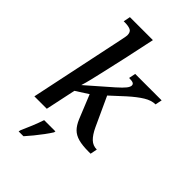

<svg xmlns="http://www.w3.org/2000/svg" viewBox="-286 -860 1181 1181"><g transform="rotate(45 304.5 -269.5)"><path d="M513 5Q460 5 425.5 -4.5Q391 -14 369.5 -35.5Q348 -57 332 -95L269 -250L188 -198L146 0H38L168 -619Q172 -637 174.5 -651Q177 -665 177 -669Q177 -699 158.5 -707Q140 -715 111 -715H100L109 -760H309L266 -559Q259 -529 250 -488.5Q241 -448 231 -404Q221 -360 211.5 -320.5Q202 -281 193 -253L352 -392Q388 -424 401.5 -441.5Q415 -459 415 -471Q415 -483 404.5 -487.5Q394 -492 370 -492L379 -536H609L600 -492Q565 -492 526.5 -468.5Q488 -445 439 -401L351 -320L438 -131Q459 -86 483 -63Q507 -40 541 -40L532 5ZM125 208Q140 175 156 136Q172 97 184 61H282L280 71Q267 92 247 119Q227 146 205 173Q183 200 164 221H122Z"/></g></svg>

Font: Noto Serif Medium
Style: Italic
Weight: 500
Italic angle: -12°
Designer: Monotype Design Team
Foundry: Monotype Imaging Inc.
Version: Version 2.014; ttfautohint (v1.8.4.7-5d5b)